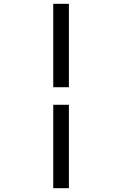

<svg xmlns="http://www.w3.org/2000/svg" viewBox="-20 -843 640 1006"><path d="M259 -386V-823H341V-386ZM259 143V-294H341V143Z"/></svg>

Font: Bmono
Style: Regular
Weight: 400
Monospace: yes
Designer: Belleve Invis
Foundry: Belleve Invis
Version: Version 11.2.2; ttfautohint (v1.8.2)